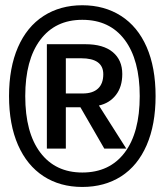

<svg xmlns="http://www.w3.org/2000/svg" viewBox="-20 -745 640 746"><path d="M584.5 -371.6Q584.5 -260.7 549.8 -180.9Q515.1 -101.1 450.7 -59.8Q386.2 -18.6 299.8 -18.6Q213.4 -18.6 149.2 -60.3Q85 -102.1 50 -181.6Q15.1 -261.2 15.1 -371.6Q15.1 -481.9 49.8 -561.5Q84.5 -641.1 149.2 -682.9Q213.9 -724.6 299.8 -724.6Q385.7 -724.6 450.4 -683.1Q515.1 -641.6 549.8 -562.3Q584.5 -482.9 584.5 -371.6ZM385.3 -167.5 292.5 -328.1H235.8V-167.5H162.1V-573.2H312Q381.3 -573.2 418.2 -542.5Q455.1 -511.7 455.1 -457.5Q455.1 -407.7 430.4 -376Q405.8 -344.2 364.3 -335L470.7 -167.5ZM381.3 -456.5Q381.3 -518.6 295.4 -518.6H235.8V-381.8H301.3Q340.3 -381.8 360.8 -400.9Q381.3 -419.9 381.3 -456.5ZM522.9 -371.6Q522.9 -512.2 464.6 -590.1Q406.2 -668 299.8 -668Q194.8 -668 136.5 -590.1Q78.1 -512.2 78.1 -371.6Q78.1 -229.5 136.7 -152.1Q195.3 -74.7 299.8 -74.7Q405.8 -74.7 464.4 -152.1Q522.9 -229.5 522.9 -371.6Z"/></svg>

Font: Liberation Mono
Style: Bold
Weight: 700
Monospace: yes
Designer: Steve Matteson
Foundry: Ascender Corporation
Version: Version 2.1.5